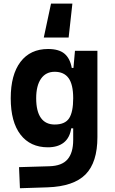

<svg xmlns="http://www.w3.org/2000/svg" viewBox="-20 -795 626 1049"><path d="M88.9 233.4 84 118.2 250 113.3Q318.4 111.3 349.1 75.4Q379.9 39.6 379.9 -30.3V-408.2L389.6 -517.6H512.2V-45.9Q512.2 92.3 447.3 158Q382.3 223.6 240.2 228.5ZM241.7 9.8Q145.5 9.8 92 -59.6Q38.6 -128.9 38.6 -258.3Q38.6 -386.7 92 -457Q145.5 -527.3 242.7 -527.3Q301.8 -527.3 332.3 -501.7Q362.8 -476.1 372.1 -423.8H410.2L379.9 -258.3Q379.9 -333.5 354.7 -368.2Q329.6 -402.8 278.8 -402.8Q230.5 -402.8 204.1 -365Q177.7 -327.1 177.7 -258.3Q177.7 -187 203.4 -150.9Q229 -114.7 278.8 -114.7Q335.4 -114.7 357.7 -148.9Q379.9 -183.1 379.9 -258.3L415 -93.8H369.1Q361.3 -42 328.6 -16.1Q295.9 9.8 241.7 9.8ZM219.2 -589.8 258.8 -775.4H375.5L355 -589.8Z"/></svg>

Font: Cascadia Code PL
Style: Regular
Weight: 400
Monospace: yes
Designer: Aaron Bell
Foundry: Saja Typeworks
Version: Version 2102.003